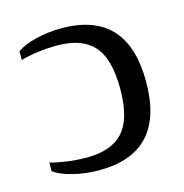

<svg xmlns="http://www.w3.org/2000/svg" viewBox="-79 -546 602 629"><g transform="rotate(-15 222.0 -231.5)"><path d="M405.8 -231Q405.8 9.8 182.6 9.8Q137.7 9.8 95.7 -0.5Q53.7 -10.7 30.8 -27.8V-57.1Q51.3 -50.8 85.2 -45.9Q119.1 -41 154.8 -41Q238.3 -41 278.1 -85.2Q317.9 -129.4 317.9 -231Q317.9 -332.5 278.1 -376.7Q238.3 -420.9 154.8 -420.9Q121.6 -420.9 86.9 -416.3Q52.2 -411.6 30.8 -404.8V-434.1Q53.2 -451.2 95.5 -461.4Q137.7 -471.7 182.6 -471.7Q405.8 -471.7 405.8 -231Z"/></g></svg>

Font: Liberation Serif
Style: Regular
Weight: 400
Designer: Steve Matteson
Foundry: Ascender Corporation
Version: Version 2.1.5